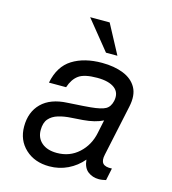

<svg xmlns="http://www.w3.org/2000/svg" viewBox="-112 -832 842 941"><g transform="rotate(15 309.0 -361.0)"><path d="M524 -51 511 11Q502 13 493 14.5Q484 16 475 16Q443 16 419.5 -2Q396 -20 392 -61Q361 -24 317.5 -3Q274 18 224 18Q149 18 102 -26Q55 -70 55 -139Q55 -213 100 -257.5Q145 -302 230 -306Q253 -308 277 -309Q301 -310 346 -314Q399 -319 420.5 -331Q442 -343 449 -374Q458 -417 428.5 -439.5Q399 -462 340 -462Q275 -462 246.5 -441.5Q218 -421 204 -378H117Q134 -464 194 -501.5Q254 -539 344 -539Q406 -539 452.5 -520.5Q499 -502 520 -464Q541 -426 528 -366L473 -108Q466 -77 478 -63Q490 -49 524 -51ZM412 -202 426 -269Q387 -249 325 -244L268 -240Q231 -238 201.5 -229Q172 -220 155 -200Q138 -180 138 -143Q138 -103 166 -79Q194 -55 243 -55Q308 -55 353.5 -96.5Q399 -138 412 -202ZM229 -740H328L407 -592H349Z"/></g></svg>

Font: Fragment Mono SC
Style: Italic
Weight: 400
Italic angle: -12°
Monospace: yes
Designer: Wei Huang based on Nimbus Sans by URW Studio, based on Helvetica by Max Miedinger.
Foundry: Wei Huang
Version: Version 1.012; ttfautohint (v1.8.4.7-5d5b)